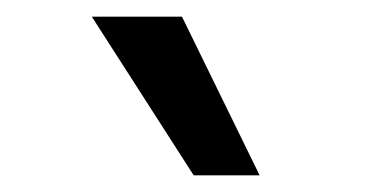

<svg xmlns="http://www.w3.org/2000/svg" viewBox="-20 -766 440 230"><path d="M212 -556 90 -746H198L291 -556Z"/></svg>

Font: HostGroteskMedium
Style: Regular
Weight: 500
Designer: Doukan Karapınar based on Poppins by Indian Type Foundry, Jonny Pinhorn
Foundry: Element Type
Version: Version 1.001; ttfautohint (v1.8.4.7-5d5b)